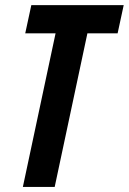

<svg xmlns="http://www.w3.org/2000/svg" viewBox="-20 -734 506 754"><path d="M69.8 0 198.2 -603H79.1L103 -713.9H465.8L441.9 -603H323.2L194.8 0Z"/></svg>

Font: Open Sans Condensed
Style: Italic
Weight: 400
Width: 3
Italic angle: -12°
Designer: Monotype Design Team
Foundry: Monotype Imaging Inc.
Version: Version 3.000